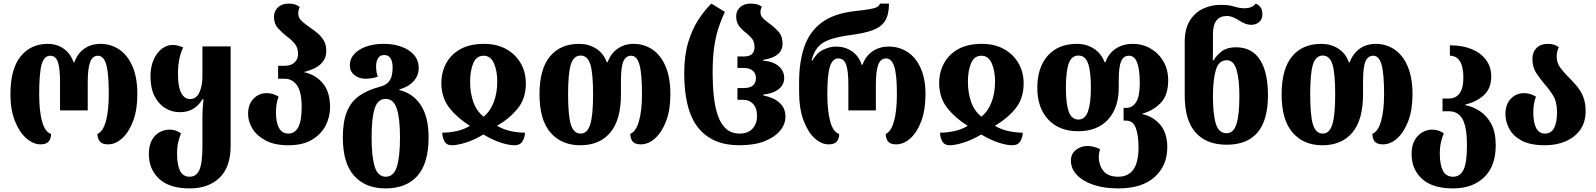

<svg xmlns="http://www.w3.org/2000/svg" viewBox="-20 -794 8878 1068"><path d="M205 9Q165 9 126.5 -24.5Q88 -58 63 -120.5Q38 -183 38 -270Q38 -410 94.5 -480Q151 -550 246 -550Q296 -550 334 -523.5Q372 -497 389 -448H394Q411 -497 449.5 -523.5Q488 -550 538 -550Q597 -550 643.5 -518.5Q690 -487 717 -425Q744 -363 744 -270Q744 -183 720.5 -121Q697 -59 660 -25Q623 9 581 9Q548 9 535 -7.5Q522 -24 522 -49Q553 -62 569 -120Q585 -178 585 -270Q585 -350 578.5 -397Q572 -444 558.5 -464Q545 -484 525 -484Q495 -484 481.5 -449Q468 -414 468 -336V-180H314V-336Q314 -414 302 -449Q290 -484 259 -484Q226 -484 212 -436.5Q198 -389 198 -270Q198 -175 214.5 -117Q231 -59 264 -49Q264 -22 250.5 -6.5Q237 9 205 9Z M1035 254Q923 254 865.5 201Q808 148 808 63Q808 16 824.5 -14Q841 -44 867.5 -58.5Q894 -73 922 -73Q959 -73 987 -52Q978 -31 971.5 -4Q965 23 965 63Q965 121 981 155Q997 189 1035 189Q1072 189 1089 151.5Q1106 114 1106 18V-145Q1106 -169 1107.5 -192.5Q1109 -216 1112 -242H1106Q1087 -209 1056 -189.5Q1025 -170 980 -170Q936 -170 899 -192.5Q862 -215 839.5 -259.5Q817 -304 817 -369Q817 -422 834.5 -461.5Q852 -501 880 -522.5Q908 -544 939 -544Q956 -544 969 -540.5Q982 -537 999 -531Q987 -507 978.5 -470Q970 -433 970 -381Q970 -311 988 -277Q1006 -243 1037 -243Q1072 -243 1089 -279.5Q1106 -316 1106 -371V-536H1263V15Q1263 136 1201 195Q1139 254 1035 254Z M1584 14Q1508 14 1458.5 -12Q1409 -38 1384.5 -78Q1360 -118 1360 -160Q1360 -214 1390 -245Q1420 -276 1464 -276Q1499 -276 1530 -256Q1522 -237 1518.5 -215Q1515 -193 1515 -169Q1515 -112 1532.5 -81.5Q1550 -51 1584 -51Q1620 -51 1639 -86.5Q1658 -122 1658 -197Q1658 -283 1632 -319.5Q1606 -356 1564 -356H1527V-428H1564Q1599 -428 1618.5 -446.5Q1638 -465 1638 -494Q1638 -529 1619 -551.5Q1600 -574 1575 -592Q1548 -613 1526 -637.5Q1504 -662 1504 -699Q1504 -732 1526 -753Q1548 -774 1585 -774Q1607 -774 1621.5 -769Q1636 -764 1647 -755Q1639 -737 1639 -719Q1639 -695 1658.5 -677Q1678 -659 1703 -642Q1725 -627 1746 -609.5Q1767 -592 1781 -568.5Q1795 -545 1795 -511Q1795 -424 1673 -394V-392Q1735 -379 1775.5 -331Q1816 -283 1816 -197Q1816 -143 1791 -95Q1766 -47 1715 -16.5Q1664 14 1584 14Z M2124 254Q2013 254 1950 184Q1887 114 1887 -30Q1887 -117 1909.5 -172.5Q1932 -228 1977 -260Q2022 -292 2088 -310Q2122 -318 2138 -334.5Q2154 -351 2159 -372.5Q2164 -394 2164 -419Q2164 -451 2152.5 -469.5Q2141 -488 2117 -488Q2094 -488 2083 -470Q2072 -452 2072 -425Q2072 -406 2075 -391Q2078 -376 2082 -368Q2067 -362 2048 -359Q2029 -356 2014 -356Q1977 -356 1951.5 -376.5Q1926 -397 1926 -430Q1926 -483 1978.5 -516.5Q2031 -550 2117 -550Q2168 -550 2212 -534.5Q2256 -519 2282.5 -489Q2309 -459 2309 -415Q2309 -373 2280 -341.5Q2251 -310 2202 -297V-293Q2279 -274 2321.5 -208Q2364 -142 2364 -30Q2364 114 2302 184Q2240 254 2124 254ZM2126 189Q2170 189 2187.5 133.5Q2205 78 2205 -30Q2205 -136 2187 -190Q2169 -244 2125 -244Q2081 -244 2064 -190Q2047 -136 2047 -30Q2047 78 2064.5 133.5Q2082 189 2126 189Z M2494 14Q2464 14 2452 -8.5Q2440 -31 2440 -56Q2478 -56 2518.5 -64.5Q2559 -73 2594 -94Q2525 -137 2480.5 -193Q2436 -249 2435 -330Q2435 -393 2462.5 -443Q2490 -493 2542.5 -521.5Q2595 -550 2672 -550Q2743 -550 2795 -521.5Q2847 -493 2876 -443Q2905 -393 2905 -330Q2905 -247 2861 -192Q2817 -137 2745 -94Q2782 -73 2822 -64.5Q2862 -56 2900 -56Q2900 -32 2887 -9Q2874 14 2841 14Q2810 14 2764.5 -1Q2719 -16 2669 -46Q2619 -16 2571.5 -1Q2524 14 2494 14ZM2670 -145Q2708 -176 2727 -227Q2746 -278 2746 -340Q2746 -400 2727.5 -442Q2709 -484 2670 -484Q2630 -484 2612.5 -442Q2595 -400 2595 -340Q2595 -277 2613 -226.5Q2631 -176 2670 -145Z M3208 14Q3103 14 3042 -56.5Q2981 -127 2981 -269Q2981 -410 3039 -480Q3097 -550 3201 -550Q3254 -550 3295.5 -524Q3337 -498 3355 -448H3360Q3378 -497 3416 -523.5Q3454 -550 3504 -550Q3562 -550 3608.5 -519Q3655 -488 3682 -425.5Q3709 -363 3709 -269Q3709 -183 3685.5 -121Q3662 -59 3624.5 -25Q3587 9 3545 9Q3511 9 3498.5 -7.5Q3486 -24 3486 -50Q3517 -61 3534 -119.5Q3551 -178 3551 -269Q3551 -385 3537 -434.5Q3523 -484 3491 -484Q3461 -484 3447.5 -452.5Q3434 -421 3434 -343V-270Q3434 -127 3374.5 -56.5Q3315 14 3208 14ZM3210 -51Q3247 -51 3263 -101.5Q3279 -152 3279 -269Q3279 -388 3263.5 -436.5Q3248 -485 3210 -485Q3171 -485 3155.5 -436Q3140 -387 3140 -269Q3140 -151 3155.5 -101Q3171 -51 3210 -51Z M4092 14Q3943 14 3864.5 -82.5Q3786 -179 3786 -387Q3786 -485 3808 -558Q3830 -631 3864.5 -684Q3899 -737 3937 -774L4012 -728Q3995 -691 3979.5 -647.5Q3964 -604 3954 -541.5Q3944 -479 3944 -387Q3944 -320 3950.5 -259Q3957 -198 3973 -151.5Q3989 -105 4018.5 -78Q4048 -51 4094 -51Q4141 -51 4166 -78.5Q4191 -106 4191 -149Q4191 -192 4169.5 -215.5Q4148 -239 4111 -239H4082V-304H4115Q4185 -304 4185 -360Q4185 -385 4167.5 -400.5Q4150 -416 4116 -416H4082V-480H4119Q4150 -480 4163.5 -494Q4177 -508 4177 -532Q4177 -562 4162 -580Q4147 -598 4124 -616Q4103 -632 4089 -652.5Q4075 -673 4075 -704Q4075 -733 4096.5 -753.5Q4118 -774 4155 -774Q4177 -774 4192 -769.5Q4207 -765 4218 -757Q4210 -742 4210 -726Q4210 -708 4223.5 -693.5Q4237 -679 4257 -665Q4283 -647 4308 -620.5Q4333 -594 4333 -551Q4333 -478 4226 -461V-456Q4279 -453 4310.5 -426.5Q4342 -400 4342 -361Q4342 -322 4310.5 -297.5Q4279 -273 4226 -268V-263Q4283 -252 4316 -222.5Q4349 -193 4349 -145Q4349 -104 4320 -68Q4291 -32 4234 -9Q4177 14 4092 14Z M4589 9Q4549 9 4511.5 -25Q4474 -59 4449.5 -124.5Q4425 -190 4425 -285V-337Q4425 -447 4453 -531Q4481 -615 4548 -666.5Q4615 -718 4733 -732Q4788 -738 4817 -743Q4846 -748 4858.5 -755Q4871 -762 4875 -774H4925Q4925 -712 4903 -677.5Q4881 -643 4834 -626Q4787 -609 4711 -599Q4641 -590 4597 -574.5Q4553 -559 4529 -531Q4505 -503 4494 -456H4498Q4522 -499 4558.5 -517Q4595 -535 4631 -535Q4680 -535 4718.5 -509Q4757 -483 4773 -434H4778Q4795 -483 4834 -509Q4873 -535 4923 -535Q4982 -535 5028.5 -504.5Q5075 -474 5101.5 -414.5Q5128 -355 5128 -270Q5128 -183 5105 -121Q5082 -59 5044.5 -25Q5007 9 4965 9Q4932 9 4919.5 -7.5Q4907 -24 4907 -49Q4937 -62 4953 -120Q4969 -178 4969 -270Q4969 -380 4954 -424.5Q4939 -469 4909 -469Q4879 -469 4865.5 -434.5Q4852 -400 4852 -323V-180H4699V-323Q4699 -400 4686.5 -434.5Q4674 -469 4643 -469Q4611 -469 4596.5 -424Q4582 -379 4582 -270Q4582 -175 4598.5 -117Q4615 -59 4648 -49Q4648 -22 4634.5 -6.5Q4621 9 4589 9Z M5263 14Q5233 14 5221 -8.5Q5209 -31 5209 -56Q5247 -56 5287.5 -64.5Q5328 -73 5363 -94Q5294 -137 5249.5 -193Q5205 -249 5204 -330Q5204 -393 5231.5 -443Q5259 -493 5311.5 -521.5Q5364 -550 5441 -550Q5512 -550 5564 -521.5Q5616 -493 5645 -443Q5674 -393 5674 -330Q5674 -247 5630 -192Q5586 -137 5514 -94Q5551 -73 5591 -64.5Q5631 -56 5669 -56Q5669 -32 5656 -9Q5643 14 5610 14Q5579 14 5533.5 -1Q5488 -16 5438 -46Q5388 -16 5340.5 -1Q5293 14 5263 14ZM5439 -145Q5477 -176 5496 -227Q5515 -278 5515 -340Q5515 -400 5496.5 -442Q5478 -484 5439 -484Q5399 -484 5381.5 -442Q5364 -400 5364 -340Q5364 -277 5382 -226.5Q5400 -176 5439 -145Z M6200 254Q6121 254 6062 234Q6003 214 5970 179Q5937 144 5937 100Q5937 62 5964.5 40Q5992 18 6030 18Q6046 18 6064 22.5Q6082 27 6099 36Q6092 58 6092 77Q6092 125 6118 157Q6144 189 6200 189Q6313 189 6313 27Q6313 -43 6297.5 -83Q6282 -123 6245 -123H6230V-194H6247Q6278 -194 6299 -225Q6320 -256 6320 -331Q6320 -406 6305.5 -445Q6291 -484 6260 -484Q6229 -484 6216 -452.5Q6203 -421 6203 -346V-307Q6203 -194 6143.5 -129Q6084 -64 5977 -64Q5872 -64 5811 -129Q5750 -194 5750 -306Q5750 -418 5808 -484Q5866 -550 5970 -550Q6023 -550 6064.5 -523.5Q6106 -497 6124 -448H6129Q6146 -497 6186.5 -523.5Q6227 -550 6281 -550Q6335 -550 6380 -524Q6425 -498 6451.5 -452.5Q6478 -407 6478 -347Q6478 -265 6437 -222Q6396 -179 6335 -162V-159Q6395 -146 6434 -100Q6473 -54 6473 25Q6473 127 6403 190.5Q6333 254 6200 254ZM5979 -129Q6016 -129 6032 -174.5Q6048 -220 6048 -306Q6048 -397 6032.5 -441Q6017 -485 5979 -485Q5940 -485 5924.5 -440Q5909 -395 5909 -306Q5909 -219 5924.5 -174Q5940 -129 5979 -129Z M6803 11Q6691 11 6630.5 -57Q6570 -125 6570 -262V-561Q6570 -633 6598 -678.5Q6626 -724 6671.5 -745.5Q6717 -767 6770 -767Q6796 -767 6813.5 -764.5Q6831 -762 6847 -757Q6877 -748 6904 -748Q6923 -748 6938 -754Q6953 -760 6965 -774Q6981 -767 6991.5 -753.5Q7002 -740 7002 -716Q7002 -686 6983.5 -671Q6965 -656 6942 -656Q6923 -656 6906.5 -662.5Q6890 -669 6876 -678Q6861 -688 6842 -696.5Q6823 -705 6805 -705Q6727 -705 6727 -605V-562Q6727 -539 6727 -509.5Q6727 -480 6726 -458H6730Q6749 -489 6778 -510Q6807 -531 6855 -531Q6943 -531 6988 -462.5Q7033 -394 7033 -263Q7033 11 6803 11ZM6803 -53Q6842 -53 6858 -104.5Q6874 -156 6874 -260Q6874 -354 6858 -406.5Q6842 -459 6804 -459Q6759 -459 6743 -404.5Q6727 -350 6727 -260Q6727 -159 6743 -106Q6759 -53 6803 -53Z M7336 14Q7231 14 7170 -56.5Q7109 -127 7109 -269Q7109 -410 7167 -480Q7225 -550 7329 -550Q7382 -550 7423.5 -524Q7465 -498 7483 -448H7488Q7506 -497 7544 -523.5Q7582 -550 7632 -550Q7690 -550 7736.5 -519Q7783 -488 7810 -425.5Q7837 -363 7837 -269Q7837 -183 7813.5 -121Q7790 -59 7752.5 -25Q7715 9 7673 9Q7639 9 7626.5 -7.5Q7614 -24 7614 -50Q7645 -61 7662 -119.5Q7679 -178 7679 -269Q7679 -385 7665 -434.5Q7651 -484 7619 -484Q7589 -484 7575.5 -452.5Q7562 -421 7562 -343V-270Q7562 -127 7502.5 -56.5Q7443 14 7336 14ZM7338 -51Q7375 -51 7391 -101.5Q7407 -152 7407 -269Q7407 -388 7391.5 -436.5Q7376 -485 7338 -485Q7299 -485 7283.5 -436Q7268 -387 7268 -269Q7268 -151 7283.5 -101Q7299 -51 7338 -51Z M8063 254Q7948 254 7890 201Q7832 148 7832 63Q7832 17 7848.5 -13Q7865 -43 7891.5 -58Q7918 -73 7946 -73Q7983 -73 8011 -52Q8002 -31 7995.5 -4Q7989 23 7989 63Q7989 121 8006 155Q8023 189 8063 189Q8103 189 8121.5 149Q8140 109 8140 15Q8140 -85 8116 -130Q8092 -175 8040 -175H8004V-246H8039Q8077 -246 8098.5 -274Q8120 -302 8120 -364Q8120 -422 8101 -453Q8082 -484 8045 -484V-542Q8114 -542 8165.5 -521Q8217 -500 8246 -461Q8275 -422 8275 -369Q8275 -302 8234 -264.5Q8193 -227 8132 -213V-209Q8173 -201 8211.5 -176Q8250 -151 8275 -105Q8300 -59 8300 14Q8300 130 8235.5 192Q8171 254 8063 254Z M8574 14Q8492 14 8444 -12Q8396 -38 8375 -78Q8354 -118 8354 -160Q8354 -214 8384 -245Q8414 -276 8458 -276Q8493 -276 8524 -256Q8516 -236 8512.5 -214.5Q8509 -193 8509 -168Q8509 -113 8525 -82Q8541 -51 8574 -51Q8608 -51 8624.5 -82Q8641 -113 8641 -170Q8641 -227 8619.5 -262Q8598 -297 8572 -326Q8547 -355 8525.5 -387.5Q8504 -420 8504 -468Q8504 -504 8527 -527Q8550 -550 8588 -550Q8610 -550 8625 -545Q8640 -540 8651 -531Q8639 -508 8639 -481Q8639 -445 8658 -419Q8677 -393 8702 -368Q8724 -346 8747 -320Q8770 -294 8785 -259.5Q8800 -225 8800 -176Q8800 -114 8770 -72Q8740 -30 8689 -8Q8638 14 8574 14Z"/></svg>

Font: Noto Serif Georgian Condensed ExtraBold
Style: Regular
Weight: 800
Width: 3
Designer: Monotype Design Team, Akaki Razmadze
Foundry: Google LLC
Version: Version 2.003; ttfautohint (v1.8.4.7-5d5b)